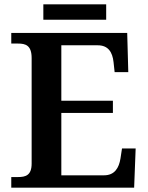

<svg xmlns="http://www.w3.org/2000/svg" viewBox="-20 -866 682 886"><path d="M180 -775H470V-846H180ZM32 0H599L606 -181H543L536 -135C529 -91 509 -57 460 -57H263V-345H501V-401H263V-657H431C479 -657 499 -626 504 -579L509 -533H572L567 -714H32V-665H63C98 -665 126 -657 126 -598V-111C126 -56 97 -49 63 -49H32Z"/></svg>

Font: Noto Serif Yezidi SemiBold
Style: Regular
Weight: 600
Designer: Dalton Maag Ltd
Foundry: Dalton Maag Ltd
Version: Version 1.001